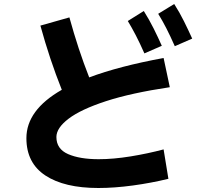

<svg xmlns="http://www.w3.org/2000/svg" viewBox="-20 -870 1040 960"><path d="M854 -639Q831 -691 811.5 -729Q792 -767 771 -801L851 -850Q878 -808 900 -763.5Q922 -719 941 -677ZM702 -603Q679 -655 659 -693.5Q639 -732 619 -765L699 -815Q726 -772 748 -728Q770 -684 789 -641ZM798 -123 822 24Q736 45 644 57.5Q552 70 472 70Q302 70 207 7.5Q112 -55 112 -179Q112 -320 289 -421Q228 -574 182 -742L327 -783Q349 -703 373.5 -628.5Q398 -554 426 -483Q575 -539 798 -580L829 -434Q635 -405 509.5 -364Q384 -323 323 -276.5Q262 -230 262 -185Q262 -125 320.5 -99.5Q379 -74 473 -74Q547 -74 633 -88Q719 -102 798 -123Z"/></svg>

Font: Murecho
Style: Bold
Weight: 700
Designer: Neil Summerour
Foundry: Positype
Version: Version 1.010; ttfautohint (v1.8.3)